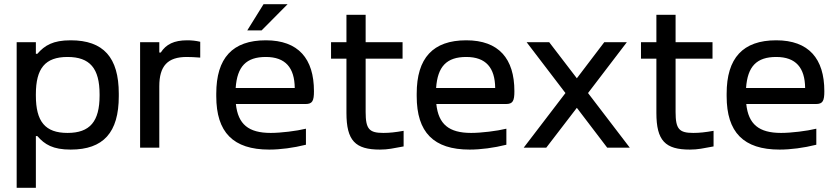

<svg xmlns="http://www.w3.org/2000/svg" viewBox="-20 -700 3971 910"><path d="M543 -244V-256C543 -428 470 -509 315 -509C231 -509 192 -485 157 -445H150V-500H59V190H150V-55H157C192 -15 231 9 315 9C470 9 543 -72 543 -244ZM150 -247V-253C150 -376 194 -430 300 -430C406 -430 452 -376 452 -253V-247C452 -124 406 -70 300 -70C194 -70 150 -124 150 -247Z M867 -509C805 -509 767 -490 742 -451H735V-500H644V0H735V-291C735 -388 775 -430 865 -430C882 -430 904 -429 929 -427V-502C908 -507 888 -509 867 -509Z M1468 -268C1468 -422 1394 -509 1240 -509C1082 -509 1005 -425 1005 -256V-244C1005 -73 1085 9 1256 9C1308 9 1370 1 1430 -14V-90C1385 -79 1311 -70 1263 -70C1158 -70 1108 -111 1098 -207H1428C1461 -207 1468 -222 1468 -268ZM1097 -283C1104 -385 1147 -430 1240 -430C1333 -430 1376 -379 1377 -283ZM1152 -556H1220L1343 -680H1229Z M1797 -70C1730 -70 1713 -88 1713 -169V-422H1888V-500H1713V-630H1622V-500H1549V-422H1622V-165C1622 -33 1664 9 1781 9C1819 9 1844 3 1893 -6V-80C1854 -73 1826 -70 1797 -70Z M2418 -268C2418 -422 2344 -509 2190 -509C2032 -509 1955 -425 1955 -256V-244C1955 -73 2035 9 2206 9C2258 9 2320 1 2380 -14V-90C2335 -79 2261 -70 2213 -70C2108 -70 2058 -111 2048 -207H2378C2411 -207 2418 -222 2418 -268ZM2047 -283C2054 -385 2097 -430 2190 -430C2283 -430 2326 -379 2327 -283Z M2476 -500 2660 -259 2462 0H2569L2714 -189L2858 0H2965L2767 -259L2951 -500H2844L2714 -329L2583 -500Z M3266 -70C3199 -70 3182 -88 3182 -169V-422H3357V-500H3182V-630H3091V-500H3018V-422H3091V-165C3091 -33 3133 9 3250 9C3288 9 3313 3 3362 -6V-80C3323 -73 3295 -70 3266 -70Z M3887 -268C3887 -422 3813 -509 3659 -509C3501 -509 3424 -425 3424 -256V-244C3424 -73 3504 9 3675 9C3727 9 3789 1 3849 -14V-90C3804 -79 3730 -70 3682 -70C3577 -70 3527 -111 3517 -207H3847C3880 -207 3887 -222 3887 -268ZM3516 -283C3523 -385 3566 -430 3659 -430C3752 -430 3795 -379 3796 -283Z"/></svg>

Font: LT Wave Alt
Style: Regular
Weight: 400
Designer: Daniel Lyons
Version: Version 2.5 (Glyphs App)